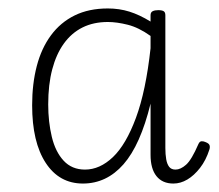

<svg xmlns="http://www.w3.org/2000/svg" viewBox="-20 -1145 519 454"><path d="M176 -711Q120 -711 88 -760Q56 -809 56 -896Q56 -947 67 -989Q78 -1031 100.5 -1061.5Q123 -1092 156.5 -1108.5Q190 -1125 235 -1125Q262 -1125 286 -1117.5Q310 -1110 336 -1094V-1109Q336 -1116 341 -1118.5Q346 -1121 354 -1121Q363 -1121 367 -1118.5Q371 -1116 371 -1109V-795Q371 -780 373 -768.5Q375 -757 380 -750.5Q385 -744 395 -744Q407 -744 420 -755.5Q433 -767 449 -804Q452 -811 457 -811Q462 -811 466 -809Q474 -806 475.5 -801.5Q477 -797 475 -791Q467 -766 453 -748Q439 -730 423 -720.5Q407 -711 390 -711Q364 -711 350 -728.5Q336 -746 336 -779Q336 -809 336 -839.5Q336 -870 336 -900Q312 -802 272 -756.5Q232 -711 176 -711ZM94 -898Q94 -857 102.5 -821.5Q111 -786 130.5 -765Q150 -744 181 -744Q216 -744 247 -773.5Q278 -803 301.5 -866.5Q325 -930 336 -1031V-1060Q308 -1080 282 -1086.5Q256 -1093 235 -1093Q201 -1093 175 -1080Q149 -1067 131 -1042Q113 -1017 103.5 -981Q94 -945 94 -898Z"/></svg>

Font: Playwrite FR Moderne Thin
Style: Regular
Weight: 250
Version: Version 1.002